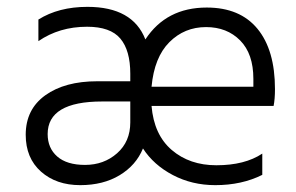

<svg xmlns="http://www.w3.org/2000/svg" viewBox="-20 -535 862 560"><path d="M397 -102Q377 -53 329 -24Q281 5 214 5Q144 5 99.5 -34.5Q55 -74 55 -142Q55 -216 112 -257Q169 -298 264 -298H360V-320Q360 -388 331 -422.5Q302 -457 234 -457Q153 -457 92 -415V-478Q151 -515 235 -515Q367 -515 404 -420Q465 -513 583 -513Q680 -513 731 -451Q782 -389 782 -275Q782 -246 778 -226H422Q429 -142 481 -97.5Q533 -53 611 -53Q694 -53 745 -87V-25Q685 5 608 5Q540 5 484 -24.5Q428 -54 397 -102ZM119 -144Q119 -103 147 -78.5Q175 -54 228 -54Q283 -54 321.5 -88Q360 -122 360 -178V-239H278Q119 -239 119 -144ZM581 -456Q518 -456 474 -412Q430 -368 422 -282H719V-305Q719 -378 680.5 -417Q642 -456 581 -456Z"/></svg>

Font: Hind Siliguri Light
Style: Regular
Weight: 300
Designer: Jyotish Sonowal
Foundry: Indian Type Foundry
Version: Version 1.001;PS 1.0;hotconv 1.0.86;makeotf.lib2.5.63406; tt